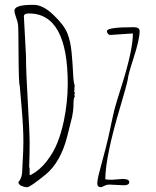

<svg xmlns="http://www.w3.org/2000/svg" viewBox="-20 -775 646 797"><path d="M493.7 -5.9 434.6 -8.8Q423.3 -8.8 412.8 -3.4Q402.3 2 398.9 2Q383.8 2 383.8 -13.2Q383.8 -30.3 395.5 -72.3Q424.3 -176.8 436 -233.9Q447.8 -291 454.6 -318.4Q461.4 -345.7 483.4 -414.1Q531.7 -565.9 531.7 -636.2L438 -629.9Q432.1 -629.9 428 -635Q423.8 -640.1 423.8 -646Q423.8 -662.1 534.7 -662.1Q559.6 -662.1 559.6 -646Q559.6 -611.8 535.2 -536.4Q510.7 -460.9 510.7 -446.8Q505.4 -419.4 480.5 -335.9Q418 -127.9 417 -30.8Q426.8 -28.8 445.8 -28.8L487.8 -32.2Q516.6 -32.2 516.6 -19Q516.6 -5.9 493.7 -5.9ZM76.2 -146 77.1 -186Q77.1 -244.6 70.3 -322.3Q63.5 -399.9 62 -418.9Q57.6 -428.2 57.1 -544.2Q56.6 -660.2 54.9 -672.9Q53.2 -685.5 46.6 -703.1Q40 -720.7 40 -731Q40 -754.9 115.2 -754.9H120.1Q158.2 -754.9 202.1 -712.9Q246.1 -670.9 259.5 -637.2Q272.9 -603.5 277.3 -556.4Q281.7 -509.3 283.4 -470.2Q285.2 -431.2 290 -420.9L288.1 -394L291 -389.2L288.1 -380.9L291 -376Q285.2 -366.7 285.2 -348.1Q285.2 -329.6 283.2 -314Q281.2 -298.3 279.3 -289.6Q277.3 -280.8 272.7 -263.4Q268.1 -246.1 258.8 -208Q231.4 -100.6 168 -49.3Q104.5 2 93 2Q81.5 2 69.6 -3.2Q57.6 -8.3 56.2 -18.1Q70.3 -36.1 71.8 -58.1ZM79.1 -708 87.9 -542Q87.9 -477.5 95.5 -350.8Q103 -224.1 103 -179.4Q103 -134.8 101.1 -81.1L103 -77.1V-48.8H107.9Q145.5 -68.8 174.3 -106.2Q203.1 -143.6 219 -184.3Q234.9 -225.1 245.1 -273.4Q261.2 -352.5 261.2 -426.8Q261.2 -719.2 100.1 -719.2Q80.1 -719.2 79.1 -708Z"/></svg>

Font: Amatic SC
Style: Regular
Weight: 400
Version: Version 1.004